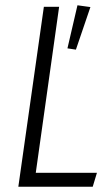

<svg xmlns="http://www.w3.org/2000/svg" viewBox="-20 -711 424 731"><path d="M274.9 -690.9 324.2 -684.1 269 -522 236.8 -526.9ZM205.1 -685.1 116.2 -53.2H349.1L333 0H49.8L147 -685.1Z"/></svg>

Font: Fira Sans Compressed Light
Style: Italic
Weight: 300
Width: 3
Italic angle: -8°
Designer: Carrois Corporate & Edenspiekermann AG
Foundry: Carrois Corporate GbR & Edenspiekermann AG
Version: Version 4.203;PS 004.203;hotconv 1.0.88;makeotf.lib2.5.64775